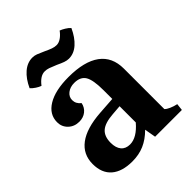

<svg xmlns="http://www.w3.org/2000/svg" viewBox="-194 -792 913 913"><g transform="rotate(-45 262.5 -336.0)"><path d="M22 -118Q22 -183 72 -220.5Q122 -258 219 -265L307 -271V-329Q307 -399 290.5 -426Q274 -453 233 -453Q205 -453 186.5 -438.5Q168 -424 168 -402Q168 -377 190 -360Q185 -335 166 -320Q147 -305 120 -305Q87 -305 65 -326Q43 -347 43 -378Q43 -431 93.5 -461.5Q144 -492 233 -492Q339 -492 393.5 -452Q448 -412 448 -334V-62Q455 -54 472 -46.5Q489 -39 508 -35L504 0H324L314 -57Q281 -24 245 -8.5Q209 7 165 7Q96 7 59 -25Q22 -57 22 -118ZM307 -113V-222L257 -218Q202 -214 178 -193Q154 -172 154 -129Q154 -95 169.5 -76.5Q185 -58 214 -58Q260 -58 307 -113ZM65 -585Q85 -629 114 -654Q143 -679 177 -679Q191 -679 204 -674Q217 -669 239 -659Q260 -649 274 -644Q288 -639 301 -639Q316 -639 331.5 -649.5Q347 -660 360 -678Q371 -674 385 -665.5Q399 -657 408 -647Q388 -603 359.5 -577.5Q331 -552 297 -552Q284 -552 270 -557Q256 -562 235 -572Q211 -582 198.5 -586.5Q186 -591 172 -591Q142 -591 113 -553Q101 -557 87.5 -566Q74 -575 65 -585Z"/></g></svg>

Font: Caladea
Style: Bold
Weight: 700
Designer: Carolina Giovagnoli and Andres Torresi
Foundry: Carolina Giovagnoli & Andres Torresi
Version: Version 1.001